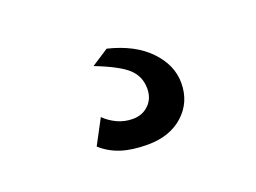

<svg xmlns="http://www.w3.org/2000/svg" viewBox="-53 -135 605 453"><g transform="rotate(-20 250.0 92.0)"><path d="M240 -31Q306 -15 342 22.5Q378 60 378 105Q378 153 344 184Q310 215 254 215Q215 215 187.5 206Q160 197 139 178L172 116Q185 129 203 137.5Q221 146 242 146Q266 146 282 130.5Q298 115 298 90Q298 60 277 40Q256 20 197 -3Z"/></g></svg>

Font: Work Sans Medium
Style: Regular
Weight: 500
Designer: Wei Huang
Foundry: Wei Huang
Version: Version 1.500